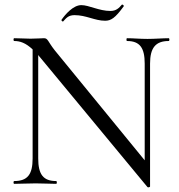

<svg xmlns="http://www.w3.org/2000/svg" viewBox="-20 -789 767 824"><path d="M251 -697C264 -711 273 -724 300 -724C350 -724 387 -700 431 -700C456 -700 474 -711 511 -762C513 -765 506 -771 503 -769C491 -755 479 -742 454 -742C405 -742 362 -767 329 -767C294 -767 260 -727 244 -704C242 -701 249 -695 251 -697ZM704 -625C678 -625 645 -622 613 -622C579 -622 552 -625 525 -625C522 -625 522 -613 525 -613C580 -613 601 -584 601 -516V-101L215 -573C185 -611 186 -625 169 -625C158 -625 136 -623 111 -623C90 -623 64 -625 41 -625C37 -625 37 -613 41 -613C66 -613 90 -605 120 -577V-109C120 -40 98 -12 41 -12C37 -12 37 0 41 0C68 0 100 -2 133 -2C167 -2 195 0 221 0C225 0 225 -12 221 -12C166 -12 144 -40 144 -109V-553C147 -549 149 -546 152 -543L613 14C615 16 624 15 624 11V-516C624 -584 648 -613 704 -613C708 -613 708 -625 704 -625Z"/></svg>

Font: Cormorant SC
Style: Regular
Weight: 400
Designer: Christian Thalmann (Catharsis Fonts)
Version: Version 1.000;PS 001.000;hotconv 1.0.70;makeotf.lib2.5.58329